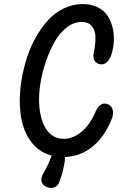

<svg xmlns="http://www.w3.org/2000/svg" viewBox="-20 -762 660 946"><path d="M77.5 -265.5Q77.5 -316 86.5 -370Q95.5 -424 112.5 -477.2Q129.5 -530.5 156.5 -578.2Q183.5 -626 216.8 -662.5Q250 -699 294.2 -720.5Q338.5 -742 387.5 -742Q430.5 -742 462.2 -725.8Q494 -709.5 510.8 -683.2Q527.5 -657 535.2 -624Q543 -591 540.8 -557.8Q538.5 -524.5 529 -493.5Q520 -466 503.5 -453.2Q487 -440.5 467 -447Q431 -459 443.5 -510Q451 -549 450.2 -581Q449.5 -613 432.2 -633.5Q415 -654 382.5 -654Q344 -654 309.2 -627.2Q274.5 -600.5 250.2 -558Q226 -515.5 208 -464.2Q190 -413 181.2 -363.5Q172.5 -314 172.5 -273Q172.5 -184.5 204.2 -131.2Q236 -78 294 -78Q340 -78 381.5 -112.5Q423 -147 450 -210Q474.5 -263.5 511 -248.5Q532.5 -240 536 -217.2Q539.5 -194.5 529 -172.5Q494 -86.5 435.2 -39Q376.5 8.5 300.5 11.5Q301 16 300 27Q291.5 84.5 273.5 131Q266.5 153 250.5 160.2Q234.5 167.5 215 161Q194.5 154.5 186.8 138.2Q179 122 191 97.5Q222 41.5 233.5 7L234.5 4.5Q160 -15 118.8 -84.8Q77.5 -154.5 77.5 -265.5Z"/></svg>

Font: Monaspace Radon
Style: Regular
Weight: 400
Designer: Riley Cran & the Lettermatic Team
Foundry: Lettermatic
Version: Version 1.000 (Monaspace Radon)